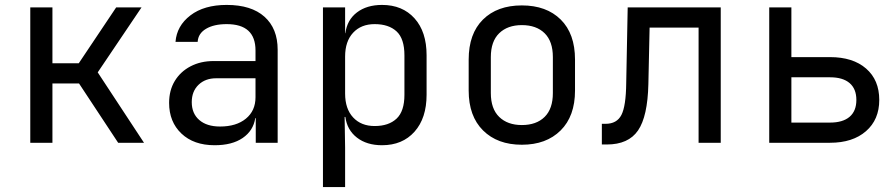

<svg xmlns="http://www.w3.org/2000/svg" viewBox="-20 -580 3640 780"><path d="M103 0V-550H193V-323H300L452 -550H555L377 -286L565 0H460L301 -241H193V0Z M852 10Q767 10 717 -37.5Q667 -85 667 -162Q667 -213 690 -251Q713 -289 754 -310.5Q795 -332 848 -332H1018V-375Q1018 -482 901 -482Q849 -482 817 -463Q785 -444 783 -410H693Q698 -475 753.5 -517.5Q809 -560 901 -560Q1001 -560 1054.5 -512Q1108 -464 1108 -378V0H1019V-100H1017Q1009 -49 966 -19.5Q923 10 852 10ZM874 -66Q940 -66 979 -98Q1018 -130 1018 -185V-262H858Q814 -262 786.5 -235.5Q759 -209 759 -165Q759 -119 789.5 -92.5Q820 -66 874 -66Z M1292 180V-550H1382V-445H1383Q1390 -499 1430 -529.5Q1470 -560 1532 -560Q1615 -560 1664 -505.5Q1713 -451 1713 -356V-195Q1713 -100 1664 -45Q1615 10 1532 10Q1470 10 1430 -21Q1390 -52 1383 -105H1380L1382 20V180ZM1502 -68Q1559 -68 1591 -98Q1623 -128 1623 -195V-355Q1623 -423 1591 -452.5Q1559 -482 1502 -482Q1447 -482 1414.5 -447Q1382 -412 1382 -350V-200Q1382 -138 1414.5 -103Q1447 -68 1502 -68Z M2100 8Q2001 8 1942.5 -50Q1884 -108 1884 -212V-338Q1884 -443 1942 -500.5Q2000 -558 2100 -558Q2200 -558 2258 -500.5Q2316 -443 2316 -338V-212Q2316 -108 2257.5 -50Q2199 8 2100 8ZM2100 -72Q2159 -72 2192.5 -105Q2226 -138 2226 -202V-348Q2226 -412 2192.5 -445Q2159 -478 2100 -478Q2042 -478 2008 -445Q1974 -412 1974 -348V-202Q1974 -138 2008 -105Q2042 -72 2100 -72Z M2425 7V-77H2440Q2486 -77 2504.5 -113Q2523 -149 2524 -242L2530 -550H2908V0H2818V-468H2619L2614 -238Q2611 -107 2572 -50Q2533 7 2445 7Z M3105 0V-550H3195V-348H3352Q3445 -348 3498.5 -301.5Q3552 -255 3552 -174Q3552 -94 3498 -47Q3444 0 3352 0ZM3195 -82H3352Q3404 -82 3431.5 -105.5Q3459 -129 3459 -174Q3459 -219 3431.5 -242.5Q3404 -266 3352 -266H3195Z"/></svg>

Font: JetBrains Mono NL
Style: Regular
Weight: 400
Monospace: yes
Designer: Philipp Nurullin, Konstantin Bulenkov
Foundry: JetBrains
Version: Version 2.305; ttfautohint (v1.8.4.7-5d5b)